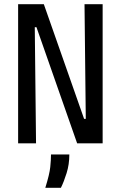

<svg xmlns="http://www.w3.org/2000/svg" viewBox="-20 -680 572 911"><path d="M66 0V-660H188L379 -116H387L381 -660H467V0H346L153 -551H145L151 0ZM195 211Q215 147 218.5 112.5Q222 78 222 53H309Q309 100 296 141.5Q283 183 269 211Z"/></svg>

Font: Bricolage Grotesque Condensed
Style: Regular
Weight: 400
Width: 3
Designer: Mathieu Triay
Foundry: Atelier Triay
Version: Version 1.000;gftools[0.9.30]